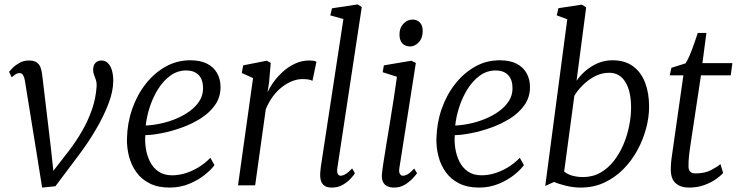

<svg xmlns="http://www.w3.org/2000/svg" viewBox="-20 -838 3334 868"><path d="M92.5 -473.5Q90 -489 84.5 -498.2Q79 -507.5 68.5 -507.5Q57.5 -507.5 48.5 -500.8Q39.5 -494 32.5 -488.5L21 -513.5Q25 -518.5 37.2 -531Q49.5 -543.5 68.5 -554Q87.5 -564.5 110.5 -564.5Q133.5 -564.5 145.8 -556Q158 -547.5 163.5 -532.5Q169 -517.5 171 -497.5L209.5 -174L225 -30L199 -37L292.5 -157.5Q326 -201.5 352.5 -248Q379 -294.5 396 -343.8Q413 -393 416.5 -444.5Q418 -462 413.8 -475.5Q409.5 -489 405.2 -500Q401 -511 401 -521.5Q401 -543.5 411.8 -554Q422.5 -564.5 438 -564.5Q455.5 -564.5 467.5 -553Q479.5 -541.5 485.8 -520.8Q492 -500 492 -472.5Q492 -425.5 470 -368.2Q448 -311 413.5 -252.5Q379 -194 341.5 -144L230.5 4L170.5 10L141.5 -170.5Z M949.5 -91.5Q935.5 -71.5 906 -47.8Q876.5 -24 835.5 -7Q794.5 10 746.5 10Q694 10 656.8 -8.8Q619.5 -27.5 596.5 -59.5Q573.5 -91.5 563.2 -131Q553 -170.5 554 -211.5Q555.5 -281.5 577.5 -345Q599.5 -408.5 638.2 -458Q677 -507.5 728.2 -536.5Q779.5 -565.5 840 -565.5Q886.5 -565.5 916.8 -549.8Q947 -534 962 -506.5Q977 -479 977 -444.5Q977 -398.5 952.2 -363.2Q927.5 -328 887.5 -302.8Q847.5 -277.5 801.2 -261Q755 -244.5 711.5 -236Q668 -227.5 637 -227Q634.5 -198 639.5 -166.2Q644.5 -134.5 658.2 -107Q672 -79.5 696.5 -62.5Q721 -45.5 758.5 -45.5Q786 -45.5 815.5 -54Q845 -62.5 874.8 -80Q904.5 -97.5 931 -124.5ZM822.5 -519.5Q782 -519.5 749.8 -495.8Q717.5 -472 694.2 -434.5Q671 -397 657 -353.8Q643 -310.5 639 -270.5Q672 -272 707.8 -279.8Q743.5 -287.5 777.2 -301.8Q811 -316 838.2 -336Q865.5 -356 881.8 -381.8Q898 -407.5 898 -438.5Q898 -478.5 877.8 -499Q857.5 -519.5 822.5 -519.5Z M1056 0 1124 -485 1073 -508 1079.5 -542.5 1185.5 -563.5 1204 -554 1196.5 -466.5 1189.5 -420Q1198.5 -441.5 1216.2 -466.2Q1234 -491 1258.5 -513.5Q1283 -536 1313.5 -550.2Q1344 -564.5 1378 -564.5Q1386 -564.5 1395.8 -563.5Q1405.5 -562.5 1410.5 -558.5L1392.5 -472.5Q1386 -476.5 1374.8 -478.5Q1363.5 -480.5 1347 -480.5Q1325 -480.5 1301.8 -471.5Q1278.5 -462.5 1255.8 -445.2Q1233 -428 1214 -402.5Q1195 -377 1181.5 -344L1133.5 0Z M1505 -78Q1502.5 -61 1507.2 -52.2Q1512 -43.5 1519 -43.5Q1529 -43.5 1541.5 -50.5Q1554 -57.5 1572 -76.5L1584.5 -55Q1580.5 -47.5 1566.8 -32Q1553 -16.5 1531 -3.2Q1509 10 1479.5 10Q1462.5 10 1450.8 4Q1439 -2 1433 -15.5Q1427 -29 1427.5 -50.5Q1427.5 -54 1428 -60Q1428.5 -66 1429.2 -72.8Q1430 -79.5 1430.5 -84.5L1532.5 -752L1473 -768.5L1481 -800.5L1597 -818L1615.5 -806Z M1762 10Q1745 10 1731.8 4.2Q1718.5 -1.5 1711.8 -14.8Q1705 -28 1706.5 -50Q1708 -68.5 1713.8 -105Q1719.5 -141.5 1727.2 -189.2Q1735 -237 1743.8 -290Q1752.5 -343 1760.5 -395Q1768.5 -447 1774.5 -491L1710 -511.5L1715.5 -542.5L1839.5 -563.5L1860 -553.5L1785.5 -78.5Q1782.5 -60 1788 -51.8Q1793.5 -43.5 1800.5 -43.5Q1811.5 -43.5 1823.5 -50.5Q1835.5 -57.5 1852.5 -76L1865.5 -55Q1860.5 -47.5 1846.2 -32Q1832 -16.5 1810.5 -3.2Q1789 10 1762 10ZM1834.5 -628Q1812 -628 1799 -641.8Q1786 -655.5 1786 -682.5Q1786 -712.5 1804 -731Q1822 -749.5 1845.5 -749.5Q1865.5 -749.5 1878.2 -736.2Q1891 -723 1891 -698Q1891 -666 1873.2 -647Q1855.5 -628 1834.5 -628Z M2348.5 -91.5Q2334.5 -71.5 2305 -47.8Q2275.5 -24 2234.5 -7Q2193.5 10 2145.5 10Q2093 10 2055.8 -8.8Q2018.5 -27.5 1995.5 -59.5Q1972.5 -91.5 1962.2 -131Q1952 -170.5 1953 -211.5Q1954.5 -281.5 1976.5 -345Q1998.5 -408.5 2037.2 -458Q2076 -507.5 2127.2 -536.5Q2178.5 -565.5 2239 -565.5Q2285.5 -565.5 2315.8 -549.8Q2346 -534 2361 -506.5Q2376 -479 2376 -444.5Q2376 -398.5 2351.2 -363.2Q2326.5 -328 2286.5 -302.8Q2246.5 -277.5 2200.2 -261Q2154 -244.5 2110.5 -236Q2067 -227.5 2036 -227Q2033.5 -198 2038.5 -166.2Q2043.5 -134.5 2057.2 -107Q2071 -79.5 2095.5 -62.5Q2120 -45.5 2157.5 -45.5Q2185 -45.5 2214.5 -54Q2244 -62.5 2273.8 -80Q2303.5 -97.5 2330 -124.5ZM2221.5 -519.5Q2181 -519.5 2148.8 -495.8Q2116.5 -472 2093.2 -434.5Q2070 -397 2056 -353.8Q2042 -310.5 2038 -270.5Q2071 -272 2106.8 -279.8Q2142.5 -287.5 2176.2 -301.8Q2210 -316 2237.2 -336Q2264.5 -356 2280.8 -381.8Q2297 -407.5 2297 -438.5Q2297 -478.5 2276.8 -499Q2256.5 -519.5 2221.5 -519.5Z M2586.5 -473Q2602 -496 2626.5 -517.2Q2651 -538.5 2682 -552Q2713 -565.5 2749 -565.5Q2805 -565.5 2841.8 -538.5Q2878.5 -511.5 2896.5 -464.2Q2914.5 -417 2914.5 -355Q2914.5 -309 2901.2 -258.5Q2888 -208 2862.2 -160.2Q2836.5 -112.5 2798.8 -74Q2761 -35.5 2712.5 -12.8Q2664 10 2604.5 10Q2573 10 2539.5 2Q2506 -6 2485 -15.5L2445 2.5L2544.5 -751L2497 -768.5L2504.5 -801L2610 -817L2630 -805ZM2530.5 -62.5Q2547 -49 2569.5 -43.2Q2592 -37.5 2615 -37.5Q2659.5 -37.5 2694.5 -57.5Q2729.5 -77.5 2755.5 -111Q2781.5 -144.5 2798.8 -185.5Q2816 -226.5 2824.5 -269.8Q2833 -313 2833 -351Q2833 -425.5 2807.2 -467.2Q2781.5 -509 2734 -509Q2698.5 -509 2667.2 -492Q2636 -475 2612.5 -450.8Q2589 -426.5 2576.5 -405Z M3099.5 -169.5Q3097 -152 3095.5 -138.8Q3094 -125.5 3093.2 -113Q3092.5 -100.5 3092.5 -85.5Q3092.5 -70.5 3100.2 -62.2Q3108 -54 3123.5 -54Q3166 -54 3194.5 -69Q3223 -84 3237 -96L3249 -56Q3238 -43 3215.8 -27.5Q3193.5 -12 3163 -1Q3132.5 10 3095 10Q3057 10 3034.8 -9.5Q3012.5 -29 3012.5 -71.5Q3012.5 -78.5 3012.8 -86.2Q3013 -94 3013.8 -103Q3014.5 -112 3015.8 -121.2Q3017 -130.5 3018.5 -140L3069.5 -497.5H3007.5L3015.5 -531.5L3079 -551.5Q3087.5 -563 3098 -588Q3108.5 -613 3118.2 -640.8Q3128 -668.5 3134.5 -689H3173.5L3155.5 -552.5H3291L3283.5 -497.5H3149Z"/></svg>

Font: Merriweather 24pt Light
Style: Italic
Weight: 300
Italic angle: -7.8°
Version: Version 2.101